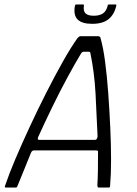

<svg xmlns="http://www.w3.org/2000/svg" viewBox="-20 -834 610 854"><path d="M6 0Q2 0 1.5 -2.5Q1 -5 4 -12Q20 -60 48.5 -127Q77 -194 112 -269.5Q147 -345 185 -420Q223 -495 259 -559Q295 -623 325 -665Q329 -669 332 -671Q335 -673 338 -673H417Q421 -672 423.5 -671Q426 -670 427 -665Q439 -624 447.5 -559.5Q456 -495 461.5 -419Q467 -343 470.5 -266Q474 -189 474 -123Q474 -57 470 -13Q470 -5 469 -2.5Q468 0 463 0H419Q415 0 414.5 -2Q414 -4 413 -10Q415 -38 415.5 -76Q416 -114 416 -156Q417 -162 414.5 -163.5Q412 -165 406 -165H132Q127 -165 124 -163Q121 -161 118 -155Q102 -114 86 -76Q70 -38 59 -10Q57 -4 55.5 -2Q54 0 50 0ZM155 -212H403Q407 -212 410 -215.5Q413 -219 414 -228Q410 -322 405 -416.5Q400 -511 382 -598Q381 -604 374 -604H353Q346 -604 341 -597Q315 -554 281 -491.5Q247 -429 213 -359Q179 -289 149 -223Q148 -220 148 -216Q148 -212 155 -212ZM390 -728Q345 -728 325.5 -747Q306 -766 313 -807Q314 -811 315 -812.5Q316 -814 320 -814H348Q352 -814 353 -813Q354 -812 353 -808Q350 -784 361 -774Q372 -764 397 -764Q422 -764 437.5 -774Q453 -784 459 -809Q459 -812 460.5 -813Q462 -814 465 -814H494Q497 -814 497.5 -812.5Q498 -811 497 -807Q488 -769 462.5 -748.5Q437 -728 390 -728Z"/></svg>

Font: Glory Thin Light
Style: Italic
Weight: 300
Italic angle: -12°
Version: Version 1.011